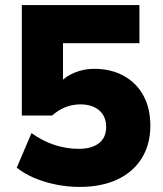

<svg xmlns="http://www.w3.org/2000/svg" viewBox="-20 -725 640 756"><path d="M293 11Q246 11 199.5 1.5Q153 -8 113.5 -25Q74 -42 46 -65L104 -201Q147 -170 194 -154.5Q241 -139 290 -139Q341 -139 369.5 -161Q398 -183 398 -225Q398 -267 370.5 -290.5Q343 -314 297 -314Q265 -314 237.5 -303Q210 -292 185 -270H66V-705H529V-555H228V-402H219Q239 -425 275 -439.5Q311 -454 350 -454Q418 -454 468 -426Q518 -398 545 -348Q572 -298 572 -230Q572 -157 538.5 -102.5Q505 -48 442.5 -18.5Q380 11 293 11Z"/></svg>

Font: Nunito Sans 8pt Black
Style: Regular
Weight: 900
Version: Version 3.101;gftools[0.9.27]